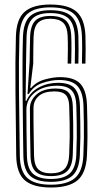

<svg xmlns="http://www.w3.org/2000/svg" viewBox="-20 -827 451 855"><path d="M206.8 8Q128.2 8 90.9 -23.8Q53.5 -55.5 52.2 -134.2Q50.2 -277.5 48.9 -416.5Q47.5 -555.5 50.8 -664.5Q53 -742.5 89.9 -774.6Q126.8 -806.8 204 -806.8Q285 -806.8 321.1 -774.6Q357.2 -742.5 360.5 -668.2Q361.5 -640.2 361.4 -607.4Q361.2 -574.5 360.5 -543.8H344.8Q345.5 -571.8 345.8 -605.4Q346 -639 344.8 -667.8Q341.8 -735.8 309.1 -765Q276.5 -794.2 204 -794.2Q134.8 -794.2 101.8 -764.9Q68.8 -735.5 66.5 -664.2Q63.2 -556.8 64.5 -421.1Q65.8 -285.5 68.2 -134.5Q69.2 -63.5 102.2 -34Q135.2 -4.5 206.8 -4.5Q279.2 -4.5 313.8 -34.2Q348.2 -64 351.2 -135.2Q353.2 -178.8 353.6 -212.6Q354 -246.5 353.4 -279.6Q352.8 -312.8 351.8 -354.2Q350.2 -415.2 325.6 -443Q301 -470.8 242.2 -470.8Q208 -470.8 168.9 -457.5Q129.8 -444.2 107.8 -408H102.5L112 -553.5Q112.2 -561.8 112.5 -591.5Q112.8 -621.2 114 -662.2Q115.8 -713 136.8 -734.5Q157.8 -756 204 -756Q251 -756 273 -735.8Q295 -715.5 297.2 -668Q298.5 -641 298.2 -608Q298 -575 297.2 -543.8H281.2Q282 -570 282.2 -604.5Q282.5 -639 281.2 -667.2Q279.5 -709 260.9 -726.2Q242.2 -743.5 204 -743.5Q167.5 -743.5 149.1 -725.4Q130.8 -707.2 129.5 -661.8Q128.8 -638.2 128.5 -613.2Q128.2 -588.2 128.1 -569.1Q128 -550 128 -544.2L114.8 -434.8H118Q141.8 -462.8 179.4 -473.1Q217 -483.5 247.2 -483.5Q311.5 -483.5 338.8 -452.9Q366 -422.2 367.5 -354.5Q368.5 -316.8 369.1 -284.8Q369.8 -252.8 369.5 -217.4Q369.2 -182 367.2 -134.2Q363.5 -56.5 325.4 -24.2Q287.2 8 206.8 8ZM206.8 -17.2Q142 -17.2 113.5 -44.5Q85 -71.8 84 -134.8Q83.5 -161 82.9 -204.5Q82.2 -248 81.8 -300.1Q81.2 -352.2 80.8 -404.9Q80.2 -457.5 80.1 -502.5Q80 -547.5 80.5 -576Q80.5 -584 80.8 -603.2Q81 -622.5 82.2 -663.5Q84.8 -728.5 113.9 -755Q143 -781.5 204 -781.5Q269 -781.5 297.6 -754.8Q326.2 -728 329 -666.8Q330 -638.8 329.9 -606.8Q329.8 -574.8 329 -543.8H313Q313.8 -571.2 313.9 -606.9Q314 -642.5 313 -667.2Q310.2 -721.8 284.8 -745.2Q259.2 -768.8 204 -768.8Q148.5 -768.8 124.2 -743.8Q100 -718.8 98.2 -662.8Q97 -621.8 96.8 -595.6Q96.5 -569.5 96.2 -561L94 -377.8H97.5Q114.8 -417.5 153.4 -437.9Q192 -458.2 238.5 -458.2Q291 -458.2 312.8 -433.2Q334.5 -408.2 336 -354Q336.8 -316 337.5 -283.8Q338.2 -251.5 337.9 -216.6Q337.5 -181.8 335.5 -135.8Q332.8 -72.2 302.6 -44.8Q272.5 -17.2 206.8 -17.2ZM206.8 -30Q264 -30 290.6 -54.5Q317.2 -79 319.8 -136.5Q321.5 -181.2 321.9 -214.2Q322.2 -247.2 321.6 -279.5Q321 -311.8 320 -353.8Q319 -402.8 299.2 -424Q279.5 -445.2 234.8 -445.2Q173.5 -445.2 135.5 -415.1Q97.5 -385 97.5 -338Q97.5 -291 98.1 -240Q98.8 -189 99.8 -135Q100.8 -76.8 126.8 -53.4Q152.8 -30 206.8 -30ZM206.8 -42.8Q158.8 -42.8 137.6 -64.1Q116.5 -85.5 115.8 -135.2Q114.8 -188 113.9 -239.2Q113 -290.5 113.2 -345.2Q113.8 -380.5 143.1 -406.6Q172.5 -432.8 228.5 -432.8Q269.8 -432.8 286.5 -413.6Q303.2 -394.5 304.2 -353.5Q305.2 -311 305.9 -278.8Q306.5 -246.5 306.1 -213.9Q305.8 -181.2 304 -137.2Q301.8 -86 278.8 -64.4Q255.8 -42.8 206.8 -42.8ZM206.8 -55.2Q248.2 -55.2 267.1 -74.5Q286 -93.8 288 -137.5Q290 -182.2 290.4 -214.8Q290.8 -247.2 290.1 -278.9Q289.5 -310.5 288.2 -353Q287.5 -389 272.4 -404.5Q257.2 -420 222.5 -420Q176 -420 152.8 -399.6Q129.5 -379.2 129.2 -346.8Q128.8 -294.2 129.8 -240.9Q130.8 -187.5 131.5 -135.5Q132.2 -90.5 150.8 -72.9Q169.2 -55.2 206.8 -55.2Z"/></svg>

Font: Big Shoulders Inline Text
Style: Regular
Weight: 400
Designer: Patric King
Foundry: XO Type Co
Version: Version 1.000